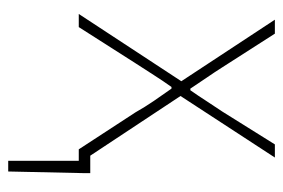

<svg xmlns="http://www.w3.org/2000/svg" viewBox="-131 -387 690 468"><g transform="rotate(90 214.0 -153.0)"><path d="M372 172V0H348V-28H402V-12L398 172ZM14 0 178 -250 28 -478H62L144 -350Q156 -331 169.5 -311.5Q183 -292 196 -272H200Q214 -292 226.5 -311.5Q239 -331 252 -350L332 -478H364L214 -248L378 0H344L254 -138Q241 -161 226 -183Q211 -205 196 -226H192Q177 -205 163 -183Q149 -161 134 -138L46 0Z"/></g></svg>

Font: Source Sans Variable
Style: Regular
Weight: 200
Designer: Paul D. Hunt
Foundry: Adobe Systems Incorporated
Version: Version 3.006;hotconv 1.0.111;makeotfexe 2.5.65597